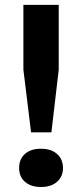

<svg xmlns="http://www.w3.org/2000/svg" viewBox="-20 -760 337 788"><path d="M107.5 -217 76 -474V-740H221V-474L191 -217ZM148.5 7.5Q107 7.5 82.8 -13.5Q58.5 -34.5 58.5 -70.5Q58.5 -107 82.2 -128.2Q106 -149.5 148.5 -149.5Q190.5 -149.5 214.5 -127.8Q238.5 -106 238.5 -70.5Q238.5 -35.5 214.2 -14Q190 7.5 148.5 7.5Z"/></svg>

Font: Encode Sans SmExp SmBold
Style: Regular
Weight: 600
Width: 6
Designer: Multiple Designers
Foundry: Impallari Type
Version: Version 3.002; ttfautohint (v1.8.3) -l 8 -r 50 -G 200 -x 14 